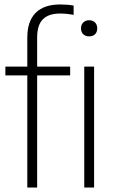

<svg xmlns="http://www.w3.org/2000/svg" viewBox="-20 -838 510 858"><path d="M248.5 -818Q284 -818 309 -813V-771.5Q278 -777.5 248.5 -777.5Q197.5 -777.5 171.8 -752Q146 -726.5 146 -670V-540.5H293.5V-501H146V0H102V-501H4V-540.5H102V-670Q102 -743 139.2 -780.5Q176.5 -818 248.5 -818ZM414.5 -711Q414.5 -694.5 404.8 -685Q395 -675.5 378.5 -675.5Q362 -675.5 352 -685Q342 -694.5 342 -711Q342 -727.5 352 -737.5Q362 -747.5 378.5 -747.5Q395 -747.5 404.8 -737.5Q414.5 -727.5 414.5 -711ZM356.5 0V-540.5H400.5V0Z"/></svg>

Font: Encode Sans Condensed ExLight
Style: Regular
Weight: 275
Width: 3
Designer: Multiple Designers
Foundry: Impallari Type
Version: Version 2.000